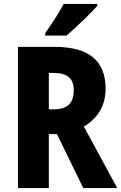

<svg xmlns="http://www.w3.org/2000/svg" viewBox="-20 -1002 613 971"><path d="M472 -972V-982H302C278 -937 243 -883 209 -835V-822H316C365 -863 440 -936 472 -972ZM256 -765H71V-51H227V-324H268L401 -51H573L404 -362C472 -402 514 -465 514 -553C514 -695 430 -765 256 -765ZM250 -633C320 -633 353 -607 353 -546C353 -482 323 -449 252 -449H227V-633Z"/></svg>

Font: Noto Sans Tamil UI Condensed ExtraBold
Style: Regular
Weight: 800
Width: 3
Designer: Jelle Bosma - Monotype Design Team
Foundry: Monotype Imaging Inc.
Version: Version 2.004